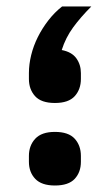

<svg xmlns="http://www.w3.org/2000/svg" viewBox="-20 -560 339 591"><path d="M149 11Q108 11 88.5 -9.5Q69 -30 69 -62V-80Q69 -112 88.5 -133Q108 -154 149 -154Q191 -154 210 -133Q229 -112 229 -80V-62Q229 -30 210 -9.5Q191 11 149 11ZM149 -243Q107 -243 88 -264Q69 -285 69 -317V-335Q69 -362 76 -390.5Q83 -419 96.5 -446Q110 -473 129 -497.5Q148 -522 171 -540H261Q228 -507 205 -475.5Q182 -444 170 -406Q201 -400 215 -380.5Q229 -361 229 -335V-317Q229 -285 210 -264Q191 -243 149 -243Z"/></svg>

Font: IBM Plex Sans Arabic SmBld
Style: Regular
Weight: 600
Designer: Mike Abbink, Paul van der Laan, Pieter van Rosmalen, Wael Morcos, Khajak Apelian
Foundry: Bold Monday
Version: Version 1.005